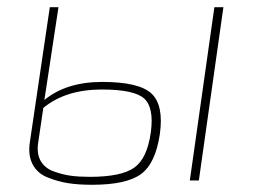

<svg xmlns="http://www.w3.org/2000/svg" viewBox="-20 -500 705 532"><path d="M142 -480 103 -223Q164 -273 263 -273Q365 -273 399.5 -241Q434 -209 423 -129Q411 -47 370.5 -17.5Q330 12 235 12Q197 12 168.5 7.5Q140 3 111.5 -8.5Q83 -20 70 -45.5Q57 -71 63 -108L118 -480ZM599 -480 531 0H506L574 -480ZM100 -201 86 -106Q81 -75 92.5 -54.5Q104 -34 129 -25Q154 -16 176.5 -13Q199 -10 229 -10Q316 -10 352 -35.5Q388 -61 398 -134Q407 -202 379.5 -227Q352 -252 262 -252Q162 -252 100 -201Z"/></svg>

Font: Ezarion Thin
Style: Italic
Weight: 250
Italic angle: -8°
Designer: Natanael Gama
Version: Version 1.001;PS 001.001;hotconv 1.0.70;makeotf.lib2.5.58329